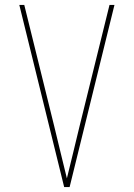

<svg xmlns="http://www.w3.org/2000/svg" viewBox="-20 -755 540 775"><path d="M239 0 58 -735H78L199 -245Q212 -192 224.5 -139.5Q237 -87 250 -35Q263 -87 275.5 -139.5Q288 -192 301 -245L422 -735H442L261 0Z"/></svg>

Font: Iosevka SS18 Thin
Style: Regular
Weight: 100
Monospace: yes
Designer: Belleve Invis
Foundry: Belleve Invis
Version: Version 25.1.1; ttfautohint (v1.8.4)